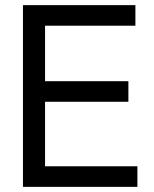

<svg xmlns="http://www.w3.org/2000/svg" viewBox="-20 -727 601 747"><path d="M69.3 -707H155.3V0H69.3ZM153.3 -80.1H514.6V0H153.3ZM153.3 -411.1H479.5V-331.1H153.3ZM153.3 -707H506.8V-627H153.3Z"/></svg>

Font: Wanted Sans Variable
Style: Regular
Weight: 400
Designer: Original Design by Kil Hyung-jin and Kang Hanbin, Wanted Lab, Inc; Hangeul from Source Han Sans by Jang Soo-young and Ka
Foundry: Wanted Lab, Inc.
Version: Version 1.003;Glyphs 3.2 (3227)